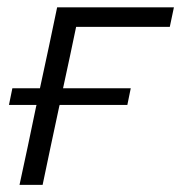

<svg xmlns="http://www.w3.org/2000/svg" viewBox="-20 -516 506 536"><path d="M34.5 0Q46.5 -55.5 57.5 -107Q68.5 -159 81 -219.5L82 -223H5L14.5 -269.5H91.5Q105.5 -334.5 116.8 -387.2Q128 -440 139.5 -495.5H465.5L454 -441H192.5L175.5 -360Q166.5 -319.5 156 -269.5H345L335.5 -223H146.5L145.5 -219.5Q132.5 -159 121.5 -107.2Q110.5 -55.5 99 0Z"/></svg>

Font: Heraclito Light
Style: Italic
Weight: 300
Italic angle: -12°
Designer: Kostas Bartsokas (font) & Cristiano Sobral (main changes)
Foundry: Kostas Bartsokas (font) & Cristiano Sobral (main changes)
Version: Version 1.00;July 8, 2020;FontCreator 13.0.0.2655 64-bit